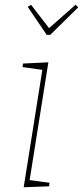

<svg xmlns="http://www.w3.org/2000/svg" viewBox="-20 -788 350 810"><path d="M80 2 160 -502 168 -492 75 -505 77 -520 184 -525 104 -22 99 -29 189 -17 187 -2ZM299 -768 310 -757 192 -641H177L97 -759L111 -768L191 -664H181Z"/></svg>

Font: Bitter Thin
Style: Italic
Weight: 100
Italic angle: -9°
Designer: Sol Matas, and Bitter project Authors
Foundry: Sol Matas
Version: Version 2.002